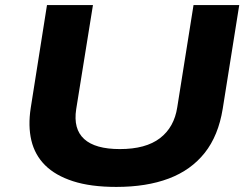

<svg xmlns="http://www.w3.org/2000/svg" viewBox="-20 -725 981 756"><path d="M438 11Q337 11 267.5 -11.5Q198 -34 157.5 -74.5Q117 -115 103.5 -172Q90 -229 101 -300L165 -705H346L280 -295Q268 -217 311.5 -177.5Q355 -138 452 -138Q554 -138 610 -181Q666 -224 678 -303L742 -705H922L857 -297Q840 -191 786 -123Q732 -55 644.5 -22Q557 11 438 11Z"/></svg>

Font: Nunito Sans 10pt Expanded ExtraBold
Style: Italic
Weight: 800
Width: 7
Italic angle: -9°
Designer: Vernon Adams
Foundry: Vernon Adams
Version: Version 3.101;gftools[0.9.27]